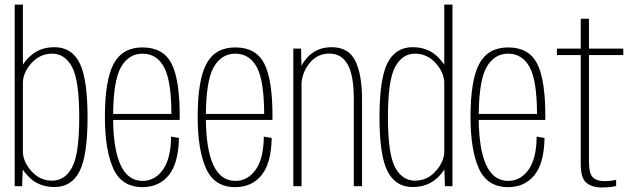

<svg xmlns="http://www.w3.org/2000/svg" viewBox="-20 -805 2746 830"><path d="M43.5 0V-785H79V-525Q89 -542 107 -559Q149.5 -601 215.5 -601Q289.5 -601 324 -532.8Q358.5 -464.5 358.5 -298.5Q358.5 -133 324 -64.8Q289.5 3.5 215.5 3.5Q149.5 3.5 107 -38Q89 -55.5 78.5 -72.5L75.5 0ZM79 -451.5V-145.5Q81.5 -104 115.5 -65.5Q152.5 -24 205.5 -24Q260.5 -24 291.5 -81.2Q322.5 -138.5 322.5 -298.5Q322.5 -458 291.5 -515.5Q260.5 -573 205.5 -573Q152.5 -573 115.5 -531.5Q81.5 -493 79 -451.5Z M596 4Q506 4 469.8 -76.5Q433.5 -157 433.5 -299Q433.5 -459 471.5 -529.5Q509.5 -600 596 -600Q685 -600 721 -531Q757 -462 757 -301Q757 -293.5 756.5 -286.5H469Q470.5 -160 500.5 -93.5Q532 -23 596.5 -23Q649.5 -23 684 -70.8Q718.5 -118.5 719.5 -214.5L753.5 -208.5Q751.5 -98.5 709.2 -47.2Q667 4 596 4ZM469 -312.5H721Q720.5 -456 689.5 -514Q658 -573 596 -573Q535.5 -573 502 -513Q470.5 -455.5 469 -312.5Z M997 4Q907 4 870.8 -76.5Q834.5 -157 834.5 -299Q834.5 -459 872.5 -529.5Q910.5 -600 997 -600Q1086 -600 1122 -531Q1158 -462 1158 -301Q1158 -293.5 1157.5 -286.5H870Q871.5 -160 901.5 -93.5Q933 -23 997.5 -23Q1050.5 -23 1085 -70.8Q1119.5 -118.5 1120.5 -214.5L1154.5 -208.5Q1152.5 -98.5 1110.2 -47.2Q1068 4 997 4ZM870 -312.5H1122Q1121.5 -456 1090.5 -514Q1059 -573 997 -573Q936.5 -573 903 -513Q871.5 -455.5 870 -312.5Z M1248 0V-595H1281.5L1283 -520Q1292.5 -538.5 1307 -555Q1348 -601 1414 -601Q1486.5 -601 1515.8 -542.2Q1545 -483.5 1545 -375.5V0H1509.5V-377Q1509.5 -478 1483.2 -525.8Q1457 -573.5 1403 -573.5Q1351 -573.5 1317 -530.5Q1287.5 -493.5 1283.5 -446V0Z M1903.5 0 1901 -73Q1890.5 -55.5 1872.5 -38Q1830 3.5 1763.5 3.5Q1690 3.5 1655.2 -64.8Q1620.5 -133 1620.5 -298.5Q1620.5 -464.5 1655.2 -532.8Q1690 -601 1763.5 -601Q1830 -601 1872.5 -559Q1890 -542 1900.5 -525V-785H1936V0ZM1900.5 -145.5V-451.5Q1898 -493 1864 -531.5Q1827 -573 1774 -573Q1719 -573 1688 -515.5Q1657 -458 1657 -298.5Q1657 -139 1688 -81.5Q1719 -24 1774 -24Q1827 -24 1864 -65.5Q1898 -104 1900.5 -145.5Z M2176.5 4Q2086.5 4 2050.2 -76.5Q2014 -157 2014 -299Q2014 -459 2052 -529.5Q2090 -600 2176.5 -600Q2265.5 -600 2301.5 -531Q2337.5 -462 2337.5 -301Q2337.5 -293.5 2337 -286.5H2049.5Q2051 -160 2081 -93.5Q2112.5 -23 2177 -23Q2230 -23 2264.5 -70.8Q2299 -118.5 2300 -214.5L2334 -208.5Q2332 -98.5 2289.8 -47.2Q2247.5 4 2176.5 4ZM2049.5 -312.5H2301.5Q2301 -456 2270 -514Q2238.5 -573 2176.5 -573Q2116 -573 2082.5 -513Q2051 -455.5 2049.5 -312.5Z M2581 5.5Q2539.5 5.5 2515 -14.8Q2490.5 -35 2490.5 -95.5V-567H2387.5V-595H2490.5V-724H2526V-595H2674.5V-567H2526V-107.5Q2526 -55 2542.8 -38.5Q2559.5 -22 2592 -22Q2618 -22 2643.5 -27.5V-0.5Q2612.5 5.5 2581 5.5Z"/></svg>

Font: Anybody ExtraLight
Style: Regular
Weight: 200
Designer: Tyler Finck
Foundry: Etcetera Type Company
Version: Version 1.010; ttfautohint (v1.8.3) -l 8 -r 50 -G 200 -x 14 